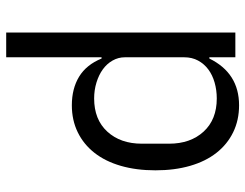

<svg xmlns="http://www.w3.org/2000/svg" viewBox="-106 -674 792 620"><g transform="rotate(-90 290.0 -364.0)"><path d="M415 -84H411Q364 12 260 12Q212 12 173 -7Q134 -26 106.5 -61Q79 -96 64.5 -146Q50 -196 50 -258Q50 -320 64.5 -370Q79 -420 106.5 -455Q134 -490 173 -509Q212 -528 260 -528Q314 -528 352.5 -504.5Q391 -481 411 -432H415V-740H495V0H415ZM282 -60Q309 -60 333.5 -67Q358 -74 376 -87.5Q394 -101 404.5 -120.5Q415 -140 415 -165V-357Q415 -378 404.5 -396.5Q394 -415 376 -428Q358 -441 333.5 -448.5Q309 -456 282 -456Q214 -456 175 -413.5Q136 -371 136 -302V-214Q136 -145 175 -102.5Q214 -60 282 -60Z"/></g></svg>

Font: IBM Plex Sans Arabic
Style: Regular
Weight: 400
Designer: Mike Abbink, Paul van der Laan, Pieter van Rosmalen, Wael Morcos, Khajak Apelian
Foundry: Bold Monday
Version: Version 1.005